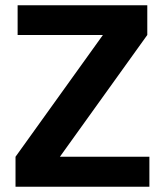

<svg xmlns="http://www.w3.org/2000/svg" viewBox="-20 -710 626 730"><path d="M372 -578 540 -577 207 -113 39 -114ZM548 -114V0H39V-114ZM540 -690V-577H47V-690Z"/></svg>

Font: Exo 2
Style: Bold
Weight: 700
Designer: Natanael Gama
Foundry: Natanael Gama
Version: Version 2.010